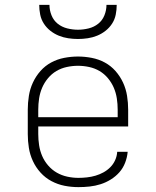

<svg xmlns="http://www.w3.org/2000/svg" viewBox="-20 -760 640 788"><path d="M302 8Q273 8 245 2.5Q217 -3 191.5 -16.5Q166 -30 146.5 -51.5Q127 -73 115 -99Q103 -125 98.5 -153Q94 -181 94 -210V-310Q94 -338 98.5 -366.5Q103 -395 115 -421Q127 -447 146 -468.5Q165 -490 190 -503.5Q215 -517 243.5 -522.5Q272 -528 300 -528Q328 -528 356.5 -522.5Q385 -517 410 -503.5Q435 -490 454 -468.5Q473 -447 485 -421Q497 -395 501.5 -366.5Q506 -338 506 -310V-241H137V-210Q137 -187 140.5 -164Q144 -141 153 -120Q162 -99 177.5 -81Q193 -63 213 -51.5Q233 -40 256 -35Q279 -30 302 -30Q319 -30 337 -32Q355 -34 372 -39Q389 -44 404.5 -52.5Q420 -61 432.5 -73.5Q445 -86 452.5 -102.5Q460 -119 461 -137H504Q502 -114 493.5 -92Q485 -70 470 -53Q455 -36 435 -23.5Q415 -11 393 -4Q371 3 348 5.5Q325 8 302 8ZM137 -279H463V-310Q463 -333 459.5 -356Q456 -379 447 -400Q438 -421 423 -439Q408 -457 388.5 -468.5Q369 -480 346 -485Q323 -490 300 -490Q277 -490 254 -485Q231 -480 211.5 -468.5Q192 -457 177 -439Q162 -421 153 -400Q144 -379 140.5 -356Q137 -333 137 -310ZM300 -600Q280 -600 260 -603Q240 -606 221.5 -613.5Q203 -621 187 -633.5Q171 -646 160 -663Q149 -680 145 -700Q141 -720 141 -740H183Q183 -718 191.5 -697Q200 -676 217 -662.5Q234 -649 256 -643.5Q278 -638 300 -638Q322 -638 344 -643.5Q366 -649 383 -662.5Q400 -676 408.5 -697Q417 -718 417 -740H459Q459 -720 455 -700Q451 -680 440 -663Q429 -646 413 -633.5Q397 -621 378.5 -613.5Q360 -606 340 -603Q320 -600 300 -600Z"/></svg>

Font: Iosevka Etoile Extralight
Style: Regular
Weight: 200
Designer: Belleve Invis
Foundry: Belleve Invis
Version: Version 22.1.2; ttfautohint (v1.8.4)